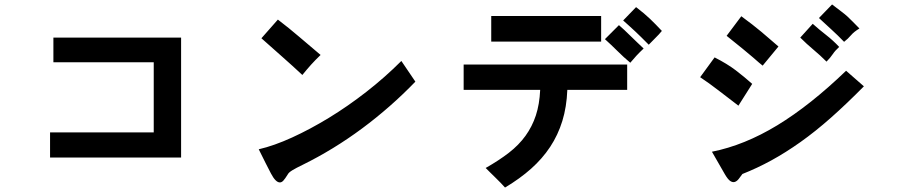

<svg xmlns="http://www.w3.org/2000/svg" viewBox="-20 -760 4040 863"><path d="M205 -52V-165H671V-480H220V-591H794V-52Z M1847 -393Q1736 -278 1608 -183Q1480 -88 1340 -19Q1311 -5 1294.5 5Q1278 15 1274 23Q1261 44 1253.5 52Q1246 60 1238 60Q1219 60 1198 20Q1177 -20 1143 -89Q1212 -105 1293 -142Q1374 -179 1458.5 -230.5Q1543 -282 1626.5 -347Q1710 -412 1784 -486ZM1421 -513Q1397 -490 1378.5 -469.5Q1360 -449 1339 -423Q1294 -465 1248 -505.5Q1202 -546 1155 -588L1229 -672Q1280 -633 1325.5 -594Q1371 -555 1421 -513Z M2188 -573V-688H2682V-573ZM2799 -356H2530Q2527 -279 2507.5 -216Q2488 -153 2453 -100Q2418 -47 2367.5 -2Q2317 43 2250 83Q2242 74 2230 61.5Q2218 49 2205 36.5Q2192 24 2181 13Q2170 2 2163 -5Q2223 -39 2267.5 -73.5Q2312 -108 2342 -149.5Q2372 -191 2388.5 -241Q2405 -291 2408 -356H2064V-470H2799ZM2873 -542Q2854 -524 2840.5 -509.5Q2827 -495 2813 -478Q2783 -503 2755.5 -530.5Q2728 -558 2699 -584L2762 -647Q2773 -638 2786.5 -625Q2800 -612 2815 -597.5Q2830 -583 2845 -568.5Q2860 -554 2873 -542ZM2955 -621Q2942 -605 2925 -588.5Q2908 -572 2896 -559Q2876 -579 2862 -593Q2848 -607 2835.5 -618.5Q2823 -630 2810.5 -641.5Q2798 -653 2781 -668L2839 -728Q2877 -699 2902 -675Q2927 -651 2955 -621Z M3863 -372Q3785 -293 3715 -231Q3645 -169 3578 -121.5Q3511 -74 3447 -39Q3383 -4 3317 22Q3309 33 3301 43.5Q3293 54 3283.5 57.5Q3274 61 3263 54Q3252 47 3238 23L3180 -78Q3326 -107 3474 -197Q3622 -287 3783 -442ZM3361 -383 3299 -285Q3272 -306 3249.5 -323Q3227 -340 3207 -355.5Q3187 -371 3167.5 -385Q3148 -399 3127 -413L3192 -502Q3249 -473 3287 -444Q3325 -415 3361 -383ZM3479 -551 3408 -465Q3401 -470 3391.5 -478.5Q3382 -487 3364.5 -502Q3347 -517 3318.5 -540.5Q3290 -564 3246 -599L3312 -687Q3339 -667 3360.5 -650.5Q3382 -634 3401.5 -617.5Q3421 -601 3439.5 -585Q3458 -569 3479 -551ZM3752 -549Q3734 -533 3723 -516.5Q3712 -500 3695 -483Q3666 -512 3636 -537Q3606 -562 3577 -591L3633 -653Q3662 -627 3693.5 -602.5Q3725 -578 3752 -549ZM3843 -632Q3818 -617 3805 -601.5Q3792 -586 3774 -572Q3745 -602 3718 -626.5Q3691 -651 3661 -679L3720 -740Q3746 -720 3762 -708Q3778 -696 3790 -685Q3802 -674 3813.5 -662Q3825 -650 3843 -632Z"/></svg>

Font: D2Coding ligature
Style: Bold
Weight: 700
Monospace: yes
Designer: Yong-Rak Park; Jeong-Hwan Yoon; Sang-Min Lee;
Foundry: NHN Corporation
Version: Version 1.3.2; Build 20180524